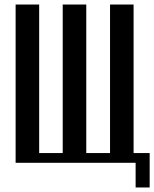

<svg xmlns="http://www.w3.org/2000/svg" viewBox="-20 -719 681 848"><path d="M49 -699H153V-43H257V-699H361V-43H466V-699H570V0H49ZM555 -43H641V109H579V0H555Z"/></svg>

Font: Moniqa Paragraph
Style: Bold
Weight: 700
Designer: Rajesh Rajput
Foundry: Rajesh Rajput
Version: Version 1.000